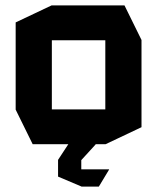

<svg xmlns="http://www.w3.org/2000/svg" viewBox="-20 -534 582 711"><path d="M172 -385V-514H441L504 -386V-385ZM101 0 38 -128V-129H370V0ZM38 -129V-451L171 -514H172V-129ZM370 0V-385H504V-63L371 0ZM195 59V58L233 0H334V1L281 59ZM280 156 195 120V59H281V156ZM281 157V93H384V94L346 157Z"/></svg>

Font: Foldit SemiBold
Style: Regular
Weight: 600
Version: Version 1.003